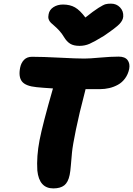

<svg xmlns="http://www.w3.org/2000/svg" viewBox="-20 -1022 731 1055"><path d="M589.8 -1002Q620.1 -1002 639.6 -981.4Q659.2 -960.9 657.2 -931.2Q655.8 -910.6 636.7 -890.4Q617.7 -870.1 549.8 -824.2Q498 -792.5 471.9 -781.2Q445.8 -770 417 -770Q384.8 -770 365.7 -781.7Q346.7 -793.5 332 -817.9Q320.3 -837.9 305.4 -854Q290.5 -870.1 279.8 -878.9Q269 -887.7 259.8 -896.7Q250.5 -905.8 247.1 -917Q243.7 -928.2 247.1 -943.8Q251.5 -968.3 273.7 -982.7Q295.9 -997.1 326.2 -997.1Q364.7 -997.1 392.1 -981.4Q419.4 -965.8 449.2 -925.8Q493.7 -961.4 521.2 -978.8Q548.8 -996.1 560.5 -999Q572.3 -1002 589.8 -1002ZM272.9 13.2Q195.3 13.2 185.1 -85Q180.2 -163.1 197.3 -251.5Q214.4 -339.8 271 -536.1Q213.4 -539.6 181.2 -543Q120.6 -548.8 100.6 -574.5Q80.6 -600.1 90.8 -650.9Q96.2 -677.2 112.5 -693.6Q128.9 -710 155.8 -710Q214.8 -710 307.6 -705.1Q400.4 -700.2 443.8 -700.2Q471.7 -700.2 530.8 -705.6Q589.8 -710.9 631.8 -710.9Q666.5 -710.9 680.9 -691.9Q695.3 -672.9 689.9 -643.1Q683.6 -613.3 667.2 -591.1Q650.9 -568.8 628.2 -556.4Q605.5 -543.9 580.6 -538.1Q555.7 -532.2 528.8 -532.2H450.2Q449.7 -529.3 448 -523.2Q446.3 -517.1 445.8 -514.2Q415 -397 397.2 -309.8Q379.4 -222.7 375.7 -185.1Q372.1 -147.5 369.4 -113.5Q366.7 -79.6 362.8 -61Q354.5 -20.5 333.3 -3.7Q312 13.2 272.9 13.2Z"/></svg>

Font: Shantell Sans Normal
Style: Italic
Weight: 800
Italic angle: -11.31°
Designer: Stephen Nixon, Anya Danilova, Shantell Martin
Foundry: Arrow Type
Version: Version 1.006;[559af2be0]